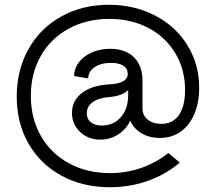

<svg xmlns="http://www.w3.org/2000/svg" viewBox="-20 -680 903 803"><path d="M50 -276Q50 -387 99 -474.5Q148 -562 236 -611Q324 -660 435 -660Q542 -660 628.5 -615Q715 -570 764 -490.5Q813 -411 813 -313Q813 -250 792.5 -202.5Q772 -155 735 -129Q698 -103 648 -103Q610 -103 580 -118Q550 -133 533 -159.5Q516 -186 516 -219L536 -229Q536 -193 518 -162.5Q500 -132 468.5 -114Q437 -96 400 -96Q349 -96 315 -128Q281 -160 281 -208Q281 -259 322.5 -291Q364 -323 435 -327Q477 -329 496.5 -341Q516 -353 514 -375Q513 -395 494.5 -406Q476 -417 444 -417Q402 -417 375.5 -399Q349 -381 349 -352L290 -362Q290 -393 310 -419.5Q330 -446 365 -461Q400 -476 441 -476Q483 -476 513.5 -460Q544 -444 560 -414Q576 -384 576 -343V-226Q576 -197 598 -179.5Q620 -162 655 -162Q687 -162 709 -178.5Q731 -195 742.5 -226.5Q754 -258 754 -303Q754 -389 713.5 -457Q673 -525 601 -563Q529 -601 437 -601Q342 -601 267 -560Q192 -519 150.5 -446Q109 -373 109 -279Q109 -185 151 -111.5Q193 -38 268.5 3Q344 44 440 44Q508 44 570 22.5Q632 1 684 -40L732 0Q673 50 598 76.5Q523 103 440 103Q326 103 237.5 55Q149 7 99.5 -79Q50 -165 50 -276ZM516 -281V-332L530 -346Q535 -317 509.5 -297.5Q484 -278 437 -274Q393 -271 368 -253Q343 -235 343 -206Q343 -182 360 -168.5Q377 -155 406 -155Q455 -155 485.5 -190Q516 -225 516 -281Z"/></svg>

Font: Uncut Sans Variable
Style: Regular
Weight: 400
Designer: Kasper Nordkvist
Foundry: UNCUT.wtf
Version: Version 1.304;Glyphs 3.2 (3246)